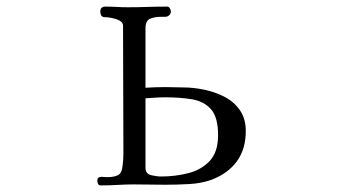

<svg xmlns="http://www.w3.org/2000/svg" viewBox="-20 -562 1040 582"><path d="M641 -152Q641 -207 619.5 -231Q598 -255 562 -261Q526 -267 481 -267Q466 -267 451 -266Q436 -265 421 -264V-54Q421 -35 438 -31Q455 -27 469 -27Q511 -27 550.5 -37Q590 -47 615.5 -74Q641 -101 641 -152ZM725 -165Q725 -110 698 -73Q671 -36 621 -17Q590 -6 552.5 -4Q515 -2 482 -2Q458 -2 434.5 -2.5Q411 -3 387 -3Q362 -3 337 -1.5Q312 0 286 0Q279 0 277 -5Q275 -10 275 -15Q275 -26 288 -26Q292 -26 296 -25.5Q300 -25 304 -25Q327 -25 338.5 -31.5Q350 -38 352 -63Q354 -79 354 -95Q354 -111 354 -126Q354 -215 353.5 -305Q353 -395 353 -484Q353 -494 342.5 -499.5Q332 -505 319 -507.5Q306 -510 298 -510Q290 -510 287 -515Q284 -520 284 -527Q284 -542 300 -542Q317 -542 333.5 -541Q350 -540 366 -540Q396 -540 426.5 -541Q457 -542 487 -542Q492 -542 495 -536.5Q498 -531 498 -527Q498 -517 487 -512Q483 -511 477.5 -511Q472 -511 467 -511Q448 -511 434.5 -505Q421 -499 421 -476V-296Q436 -297 451 -297.5Q466 -298 481 -298L535 -297Q566 -297 599.5 -290Q633 -283 661.5 -268Q690 -253 707.5 -227.5Q725 -202 725 -165Z"/></svg>

Font: Kaisei HarunoUmi
Style: Regular
Weight: 400
Designer: Font-Kai, 金井和夫
Foundry: KAZUO KANAI
Version: Version 5.003